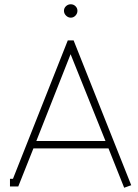

<svg xmlns="http://www.w3.org/2000/svg" viewBox="-20 -877 647 903"><path d="M313 -856.9Q325.7 -856.9 335 -847.9Q344.2 -838.9 344.2 -826.2Q344.2 -813.5 335 -803.7Q325.7 -793.9 313 -793.9Q300.3 -793.9 290.5 -803.7Q280.8 -813.5 280.8 -826.2Q280.8 -838.9 290.3 -847.9Q299.8 -856.9 313 -856.9ZM312 -622.1 150.9 -213.9H476.1ZM490.2 -179.2H137.2L65.9 0H26.9V-36.1H41L298.8 -687H326.2L597.2 -5.9L564 5.9Z"/></svg>

Font: Rawengulk
Style: Regular
Weight: 400
Version: Version 0.92